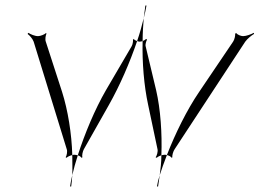

<svg xmlns="http://www.w3.org/2000/svg" viewBox="-20 -561 941 696"><path d="M80 -438C87 -433 98 -421 102 -410L222 -20C225 -13 222 4 218 9L221 11C225 7 234 3 242 1C240 -76 226 -162 205 -228L146 -410C143 -417 145 -434 149 -439L146 -441C142 -436 126 -430 118 -430C106 -430 90 -437 83 -442ZM477 -412C481 -411 483 -410 486 -410C489 -410 493 -411 497 -412C497 -441 499 -470 501 -495C495 -470 487 -441 477 -412ZM507 -541C505 -527 503 -512 501 -495C505 -512 509 -527 511 -541ZM565 2C565 27 562 52 559 74C566 52 575 27 585 1C582 0 579 0 577 0C574 0 569 1 565 2ZM585 1C593 3 600 7 602 11L605 9C603 4 608 -13 613 -20L869 -410C877 -421 892 -433 901 -438L900 -442C891 -437 873 -430 861 -430C853 -430 839 -436 837 -441L832 -439C834 -434 830 -417 825 -410L702 -228C657 -162 615 -76 585 1ZM549 115H553C555 103 557 89 559 74C554 89 551 102 549 115ZM497 -412C495 -335 502 -250 517 -181L551 -20C553 -13 549 4 544 9L548 11C551 8 558 4 565 2C568 -76 562 -165 546 -234L508 -393C506 -399 510 -413 513 -417L510 -420C507 -417 502 -414 497 -412ZM262 2C269 4 274 8 275 11L279 9C276 4 280 -13 284 -20L375 -181C414 -250 451 -335 477 -412C471 -414 466 -417 465 -420L462 -417C463 -413 461 -399 457 -393L364 -234C324 -165 287 -76 262 2ZM242 1C242 27 243 52 242 74C247 52 254 27 262 2C258 1 253 0 250 0C248 0 245 0 242 1ZM234 115H238C240 102 241 89 242 74C238 89 236 103 234 115Z"/></svg>

Font: Armata Saber
Style: RgIta
Weight: 400
Designer: Jasper
Foundry: Cannot Into Space Fonts
Version: Version 0.970